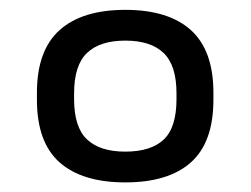

<svg xmlns="http://www.w3.org/2000/svg" viewBox="-20 -502 509 390"><path d="M234.5 -194Q183 -194 156.8 -218.8Q130.5 -243.5 130.5 -300.5V-312.5Q130.5 -369.5 156.8 -394.5Q183 -419.5 234.5 -419.5Q286 -419.5 312.2 -394.5Q338.5 -369.5 338.5 -312.5V-300.5Q338.5 -243 312.5 -218.5Q286.5 -194 234.5 -194ZM234.5 -131.5Q322 -131.5 367.8 -172.2Q413.5 -213 413.5 -299.5V-313.5Q413.5 -399.5 367.8 -440.8Q322 -482 234.5 -482Q147 -482 101 -440.8Q55 -399.5 55 -313.5V-299.5Q55 -213 101 -172.2Q147 -131.5 234.5 -131.5Z"/></svg>

Font: Anek Devanagari
Style: Regular
Weight: 400
Designer: Kailash Malviya (Devanagari) & Yesha Goshar (Latin)
Foundry: Ek Type
Version: Version 1.003